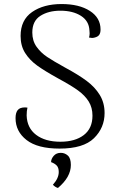

<svg xmlns="http://www.w3.org/2000/svg" viewBox="-20 -723 590 951"><path d="M57 -138Q57 -164 67.5 -177.5Q78 -191 104 -191L116 -190Q112 -174 112 -151Q114 -89 159 -55Q204 -21 279 -21Q352 -21 395 -54Q438 -87 438 -150Q438 -190 419.5 -220Q401 -250 366.5 -275Q332 -300 269 -334Q202 -371 164.5 -398Q127 -425 104.5 -460.5Q82 -496 82 -545Q82 -624 139 -663.5Q196 -703 285 -703Q372 -703 425 -669Q478 -635 478 -577Q478 -560 471.5 -550.5Q465 -541 449 -537Q441 -535 436 -535Q433 -535 421 -537Q424 -548 424 -558Q424 -567 423 -572Q421 -619 381 -644.5Q341 -670 279 -670Q220 -670 180 -644.5Q140 -619 140 -562Q140 -521 161 -491.5Q182 -462 213.5 -441Q245 -420 303 -388Q368 -353 409 -322.5Q450 -292 474 -253Q498 -214 498 -163Q498 -90 445.5 -38.5Q393 13 275 13Q166 13 111.5 -29.5Q57 -72 57 -138ZM242 192Q271 160 271 129Q271 107 260.5 96.5Q250 86 233 80Q233 64 246 49Q259 34 281 34Q301 34 316 47.5Q331 61 331 94Q331 154 267 208Q253 204 242 192Z"/></svg>

Font: Arima Madurai Light
Style: Regular
Weight: 300
Designer: Joana Correia and Natanael Gama
Foundry: NDISCOVER
Version: Version 1.019